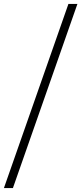

<svg xmlns="http://www.w3.org/2000/svg" viewBox="-43 -862 416 982"><path d="M307 -842H353L23 100H-23Z"/></svg>

Font: Goldbeck Next Light
Style: Regular
Weight: 300
Designer: Julieta Ulanovsky
Foundry: Julieta Ulanovsky
Version: Version 7.200